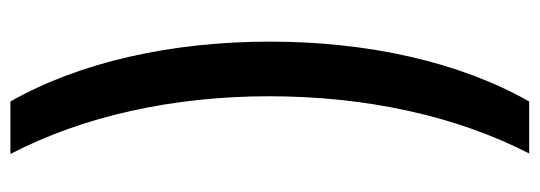

<svg xmlns="http://www.w3.org/2000/svg" viewBox="-354 -518 1037 369"><g transform="rotate(-90 164.5 -333.5)"><path d="M54 165H154C230 31 269 -145 269 -333C269 -522 230 -698 154 -832H53C126 -692 164 -519 164 -335C164 -148 126 25 54 165Z"/></g></svg>

Font: Noto Sans Devanagari ExtraCondensed SemiBold
Style: Regular
Weight: 600
Width: 2
Designer: Jelle Bosma - Monotype Design Team
Foundry: Monotype Imaging Inc.
Version: Version 2.004